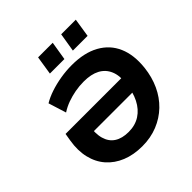

<svg xmlns="http://www.w3.org/2000/svg" viewBox="-233 -1102 1300 1300"><g transform="rotate(-45 417.0 -451.5)"><path d="M399 11Q316 11 251 -15.5Q186 -42 143 -91Q100 -140 83.5 -209Q67 -278 81 -362L90 -416H691L673 -294H187L245 -352Q232 -276 246.5 -225Q261 -174 300.5 -148.5Q340 -123 402 -123Q465 -123 511.5 -153Q558 -183 586 -238.5Q614 -294 621 -368Q630 -437 609.5 -484.5Q589 -532 543.5 -556Q498 -580 428 -580Q385 -580 344.5 -572.5Q304 -565 266.5 -551.5Q229 -538 195 -516L155 -644Q191 -666 239 -682Q287 -698 341 -707Q395 -716 449 -716Q568 -716 647.5 -672Q727 -628 762 -547.5Q797 -467 785 -355Q776 -274 745 -207Q714 -140 663.5 -91.5Q613 -43 546 -16Q479 11 399 11ZM524 -780 546 -914H686L665 -780ZM304 -780 325 -914H465L443 -780Z"/></g></svg>

Font: Nunito Sans 8pt ExtraBold
Style: Italic
Weight: 800
Italic angle: -9°
Version: Version 3.101;gftools[0.9.27]